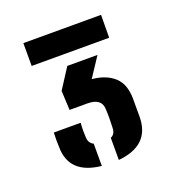

<svg xmlns="http://www.w3.org/2000/svg" viewBox="-79 -863 443 490"><g transform="rotate(-20 142.0 -618.0)"><path d="M36.5 -738V-800H247.5L247 -738ZM163.5 -436.5V-496.5Q176 -502 176.5 -518Q178 -546.5 176.5 -571Q175 -599.5 137.5 -599.5H89L86.5 -652L122 -707H204L169 -654Q206.5 -650.5 228.5 -631Q250.5 -611.5 251 -572Q251 -561.5 251 -544.5Q251 -527.5 251 -520Q249.5 -444.5 163.5 -436.5ZM117.5 -437Q31.5 -446 31.5 -520Q31 -531 31 -537.2Q31 -543.5 31.5 -559H104.5Q103.5 -549 103.5 -538Q103.5 -527 104 -520Q104.5 -503.5 117.5 -497.5Z"/></g></svg>

Font: Big Shoulders Stencil Text SemiBold
Style: Regular
Weight: 600
Designer: Patric King
Foundry: XO Type Co
Version: Version 1.000